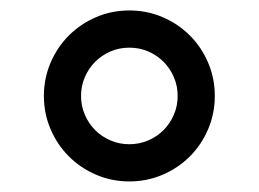

<svg xmlns="http://www.w3.org/2000/svg" viewBox="-20 -753 495 367"><path d="M227.3 -406.2Q193.5 -406.2 163.7 -419Q133.9 -431.8 111.7 -454Q89.5 -476.2 76.7 -506Q63.9 -535.9 63.9 -569.6Q63.9 -603.3 76.7 -633.2Q89.5 -663 111.7 -685.2Q133.9 -707.4 163.7 -720.2Q193.5 -733 227.3 -733Q261 -733 290.8 -720.2Q320.7 -707.4 342.9 -685.2Q365.1 -663 377.8 -633.2Q390.6 -603.3 390.6 -569.6Q390.6 -535.9 377.8 -506Q365.1 -476.2 342.9 -454Q320.7 -431.8 290.8 -419Q261 -406.2 227.3 -406.2ZM227.3 -477.3Q246.4 -477.3 263.3 -484.6Q280.2 -491.8 292.6 -504.3Q305 -516.7 312.3 -533.6Q319.6 -550.4 319.6 -569.6Q319.6 -588.8 312.3 -605.6Q305 -622.5 292.6 -634.9Q280.2 -647.4 263.3 -654.7Q246.4 -661.9 227.3 -661.9Q208.1 -661.9 191.2 -654.7Q174.4 -647.4 161.9 -634.9Q149.5 -622.5 142.2 -605.6Q134.9 -588.8 134.9 -569.6Q134.9 -550.4 142.2 -533.6Q149.5 -516.7 161.9 -504.3Q174.4 -491.8 191.2 -484.6Q208.1 -477.3 227.3 -477.3Z"/></svg>

Font: Fast_Sans-Dotted
Style: Regular
Weight: 400
Version: Version 3.018